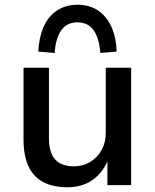

<svg xmlns="http://www.w3.org/2000/svg" viewBox="-20 -779 653 808"><path d="M264 9Q203 9 161.5 -13Q120 -35 99.5 -80Q79 -125 79 -192V-494H186V-195Q186 -159 196.5 -133Q207 -107 230.5 -93Q254 -79 290 -79Q329 -79 359.5 -97.5Q390 -116 407.5 -147.5Q425 -179 425 -218V-494H532V0H432V-107H435Q412 -51 368.5 -21Q325 9 264 9ZM210 -556 141 -562Q144 -622 163.5 -666Q183 -710 219.5 -734.5Q256 -759 306 -759Q357 -759 393 -734.5Q429 -710 449 -666Q469 -622 471 -562L402 -556Q398 -617 374.5 -651Q351 -685 306 -685Q261 -685 237.5 -651Q214 -617 210 -556Z"/></svg>

Font: Nunito Sans 9pt SemiBold
Style: Regular
Weight: 600
Version: Version 3.101;gftools[0.9.27]